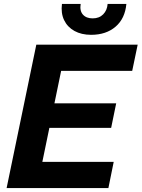

<svg xmlns="http://www.w3.org/2000/svg" viewBox="-20 -956 720 976"><path d="M13.6 0 164.6 -729H679.9L652.1 -595.9H255.4L298.3 -632.1L187.9 -97.7L160.1 -133.1H558L531 0ZM196.9 -305.9 221.6 -430.6H570.6L545 -305.9ZM443.1 -779Q394.1 -779 358.5 -798.6Q322.9 -818.3 305.9 -853.7Q289 -889.1 294.9 -936.1H390.1Q384.3 -901.3 401.4 -881.9Q418.6 -862.6 450.9 -862.6Q484.3 -862.6 504.5 -883.1Q524.7 -903.6 527.1 -936.1H622.4Q615.6 -861.7 567.5 -820.4Q519.4 -779 443.1 -779Z"/></svg>

Font: Mona Sans ExtraLight
Style: Italic
Weight: 200
Italic angle: -11.6951°
Designer: Deni Anggara
Foundry: GitHub
Version: Version 2.000